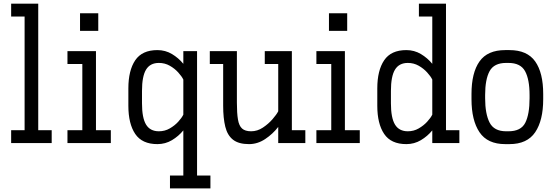

<svg xmlns="http://www.w3.org/2000/svg" viewBox="-20 -789 3067 1059"><path d="M41.5 0V-70.8H115.7V-697.8H41.5V-768.6H190.9V-70.8H265.1V0Z M421.4 -618.7V-715.8H522V-618.7ZM352.1 0V-70.8H434.1V-436H352.1V-506.8H509.3V-70.8H591.3V0Z M848.1 5.9Q763.7 5.9 725.8 -50.3Q688 -106.4 688 -205.6V-301.3Q688 -400.4 725.8 -456.5Q763.7 -512.7 848.1 -512.7Q892.1 -512.7 928.5 -491Q964.8 -469.2 991.2 -437V-506.8H1066.9V179.2H1140.6V250H917.5V179.2H991.2V-69.8Q964.8 -37.6 928.5 -15.9Q892.1 5.9 848.1 5.9ZM856.4 -441.9Q808.1 -441.9 785.6 -405Q763.2 -368.2 763.2 -287.6V-219.2Q763.2 -138.7 785.6 -101.8Q808.1 -64.9 856.4 -64.9Q889.2 -64.9 916.3 -80.6Q943.4 -96.2 962.9 -117.4Q982.4 -138.7 991.2 -156.7V-350.1Q982.4 -368.2 962.9 -389.6Q943.4 -411.1 916.3 -426.5Q889.2 -441.9 856.4 -441.9Z M1353.5 5.9Q1296.4 5.9 1265.4 -18.3Q1234.4 -42.5 1222.7 -89.8Q1210.9 -137.2 1210.9 -206.1V-436H1137.2V-506.8H1286.6V-223.1Q1286.6 -164.6 1292.5 -129.9Q1298.3 -95.2 1315.2 -80.1Q1332 -64.9 1365.2 -64.9Q1399.4 -64.9 1429.9 -85.2Q1460.4 -105.5 1482.9 -131.3Q1505.4 -157.2 1514.6 -175.3V-436H1440.4V-506.8H1589.8V-70.8H1664.1V0H1514.6V-88.9Q1484.9 -50.3 1442.9 -22.2Q1400.9 5.9 1353.5 5.9Z M1794.4 -618.7V-715.8H1895V-618.7ZM1725.1 0V-70.8H1807.1V-436H1725.1V-506.8H1882.3V-70.8H1964.4V0Z M2221.2 5.9Q2136.7 5.9 2098.9 -50.3Q2061 -106.4 2061 -205.6V-301.3Q2061 -400.4 2098.9 -456.5Q2136.7 -512.7 2221.2 -512.7Q2265.1 -512.7 2301.5 -491Q2337.9 -469.2 2364.3 -437V-697.8H2290.5V-768.6H2439.9V-70.8H2513.7V0H2364.3V-69.8Q2337.9 -37.6 2301.5 -15.9Q2265.1 5.9 2221.2 5.9ZM2229.5 -441.9Q2181.2 -441.9 2158.7 -405Q2136.2 -368.2 2136.2 -287.6V-219.2Q2136.2 -138.7 2158.7 -101.8Q2181.2 -64.9 2229.5 -64.9Q2262.2 -64.9 2289.3 -80.6Q2316.4 -96.2 2335.9 -117.4Q2355.5 -138.7 2364.3 -156.7V-350.1Q2355.5 -368.2 2335.9 -389.6Q2316.4 -411.1 2289.3 -426.5Q2262.2 -441.9 2229.5 -441.9Z M2766.6 5.9Q2668.9 5.9 2624.8 -59.6Q2580.6 -125 2580.6 -242.2V-270.5Q2580.6 -387.7 2624.8 -450.2Q2668.9 -512.7 2766.6 -512.7H2790Q2887.7 -512.7 2931.9 -450.2Q2976.1 -387.7 2976.1 -270.5V-242.2Q2976.1 -125 2931.9 -59.6Q2887.7 5.9 2790 5.9ZM2771.5 -441.9Q2705.1 -441.9 2680.4 -396.5Q2655.8 -351.1 2655.8 -265.1V-247.1Q2655.8 -161.1 2680.4 -113Q2705.1 -64.9 2771.5 -64.9H2784.7Q2853.5 -64.9 2877.2 -111.8Q2900.9 -158.7 2900.9 -247.1V-265.1Q2900.9 -351.1 2876 -396.5Q2851.1 -441.9 2784.7 -441.9Z"/></svg>

Font: Kay Pho Du Medium
Style: Regular
Weight: 500
Designer: Victor Gaultney, Khu Oo Reh
Foundry: SIL International
Version: Version 3.000